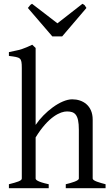

<svg xmlns="http://www.w3.org/2000/svg" viewBox="-20 -993 591 1013"><path d="M469 -51V-362C469 -436 417 -469 361 -469C300 -469 214 -402 168 -334V-740L150 -757C109 -737 82 -729 64 -726L27 -718V-698C89 -690 95 -690 95 -634V-51C95 -39 70 -32 27 -21V0H237V-21C176 -34 168 -45 168 -51V-268C236 -379 300 -405 333 -405C374 -405 396 -390 396 -309V-51C396 -39 356 -28 327 -21V0H537V-21C506 -29 469 -39 469 -51ZM127 -951 256 -801H308L436 -951L427 -965C425 -967 421 -970 415 -973L283 -870L149 -973C137 -967 136 -960 127 -951Z"/></svg>

Font: Temporarium
Style: Regular
Weight: 400
Version: Version 1.1